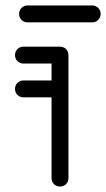

<svg xmlns="http://www.w3.org/2000/svg" viewBox="-20 -684 389 704"><path d="M66 -327Q53 -327 44 -336Q35 -345 35 -358Q35 -371 44 -380Q53 -389 66 -389H169V-451H66Q53 -451 44 -460Q35 -469 35 -482Q35 -495 44 -504Q53 -513 66 -513H196Q231 -513 231 -478V-30Q231 -18 222 -9Q213 0 200 0Q187 0 178 -9Q169 -18 169 -30V-327ZM318 -664Q331 -664 340 -655Q349 -646 349 -633Q349 -620 340 -611Q331 -602 318 -602H81Q68 -602 59 -611Q50 -620 50 -633Q50 -646 59 -655Q68 -664 81 -664Z"/></svg>

Font: Libertine Sup Medium
Style: Regular
Weight: 500
Designer: Bastien Sozeau
Foundry: NBR — Bastien Sozeau
Version: Version 2.003; ttfautohint (v1.8.4.7-5d5b);gftools[0.9.33]